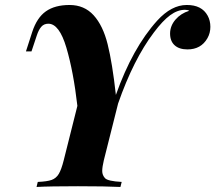

<svg xmlns="http://www.w3.org/2000/svg" viewBox="-20 -742 855 762"><path d="M439.9 -365.2Q505.9 -551.8 604 -660.2Q660.6 -722.2 720.7 -722.2Q780.8 -722.7 804.2 -679.7Q814.9 -660.2 814.9 -635.5Q814.9 -610.8 803.2 -590.3Q777.8 -545.9 724.1 -545.9Q690.9 -545.9 672.9 -562.5Q654.8 -579.1 655 -609.4Q655.3 -639.6 676.5 -664.3Q697.8 -689 731 -699.2Q725.6 -703.1 713.9 -703.1Q684.6 -703.1 655.3 -681.6Q626 -660.2 590.8 -613.3Q509.8 -506.3 448.7 -331.1L392.1 -106Q385.7 -79.1 385.7 -63.2Q385.7 -47.4 396.5 -35.2Q407.2 -22.9 462.9 -20L458 0Q400.9 -2.9 289.3 -2.9Q177.7 -2.9 125 0L129.9 -20Q166.5 -21.5 184.6 -27.8Q202.6 -34.2 213.1 -51.5Q223.6 -68.8 232.9 -106L287.1 -321.8Q271.5 -458 243.4 -553Q215.3 -647.9 171.9 -647.9Q154.3 -647.9 143.8 -635.7Q133.3 -623.5 126 -601.1L105 -538.1H83L107.9 -615.2Q126.5 -671.9 162.1 -697Q197.8 -722.2 256.1 -722.2Q314.5 -722.2 351.6 -681.4Q388.7 -640.6 407.2 -566.4Q425.8 -492.2 439.9 -365.2Z"/></svg>

Font: PlayfairDisplay-BoldItalic
Style: Bold Italic
Weight: 700
Italic angle: -14.9847°
Designer: Claus Eggers Sørensen
Foundry: Claus Eggers Sørensen
Version: Version 1.002;PS 001.002;hotconv 1.0.70;makeotf.lib2.5.58329